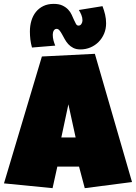

<svg xmlns="http://www.w3.org/2000/svg" viewBox="-36 -975 696 984"><path d="M640.6 -42 398.4 -10.7 369.1 -121.1H257.8L233.4 -10.7L-15.6 -35.2L178.7 -685.5L450.2 -699.2ZM351.6 -270.5 314.5 -440.4 278.3 -270.5ZM507.8 -855.5Q507.8 -827.1 497.6 -802.7Q487.3 -778.3 469.5 -760.3Q451.7 -742.2 427.5 -731.9Q403.3 -721.7 376 -721.7Q354.5 -721.7 339.4 -729.5Q324.2 -737.3 313.7 -749Q303.2 -760.7 295.7 -774.4Q288.1 -788.1 281.7 -799.8Q275.4 -811.5 268.8 -819.3Q262.2 -827.1 253.9 -827.1Q248.5 -827.1 244.6 -824Q240.7 -820.8 238.5 -816.4Q236.3 -812 235.4 -806.6Q234.4 -801.3 234.4 -796.9Q234.4 -782.2 238 -768.3Q241.7 -754.4 247.1 -741.2L127.9 -731.4Q122.1 -752 119.6 -772.7Q117.2 -793.5 117.2 -813.5Q117.2 -843.3 125 -869.1Q132.8 -895 148.2 -914.1Q163.6 -933.1 186.3 -944.1Q209 -955.1 239.3 -955.1Q266.1 -955.1 283.7 -946.8Q301.3 -938.5 313 -926.3Q324.7 -914.1 331.3 -899.4Q337.9 -884.8 343.3 -872.6Q348.6 -860.4 353.5 -852.1Q358.4 -843.8 366.2 -843.8Q376 -843.8 381.3 -852.5Q386.7 -861.3 386.7 -870.1Q386.7 -884.8 380.9 -898.7Q375 -912.6 368.2 -923.8L489.3 -943.4Q497.6 -921.9 502.7 -900.1Q507.8 -878.4 507.8 -855.5Z"/></svg>

Font: Luckiest Guy
Style: Regular
Weight: 400
Designer: Astigmatic (AOETI)
Foundry: Astigmatic (AOETI)
Version: Version 1.000